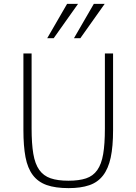

<svg xmlns="http://www.w3.org/2000/svg" viewBox="-20 -950 700 985"><path d="M560.1 -282.2Q560.1 -198.2 547.9 -141.4Q535.6 -84.5 508.5 -49.6Q481.4 -14.6 438 0.2Q394.5 15.1 332 15.1Q264.2 15.1 219.5 -0.7Q174.8 -16.6 148.2 -52Q121.6 -87.4 110.8 -144Q100.1 -200.7 100.1 -282.2V-675.8H142.1V-292Q142.1 -212.9 150.9 -160.9Q159.7 -108.9 181.4 -78.4Q203.1 -47.9 239.5 -35.4Q275.9 -22.9 331.1 -22.9Q385.3 -22.9 421.4 -34.9Q457.5 -46.9 479 -77.4Q500.5 -107.9 509.3 -159.4Q518.1 -210.9 518.1 -290V-675.8H560.1ZM392.1 -753.9H359.4L461.4 -930.2H517.1ZM255.4 -753.9H222.2L324.2 -930.2H380.4Z"/></svg>

Font: Clear Sans Thin
Style: Regular
Weight: 250
Foundry: Intel Corporation
Version: Version 1.00